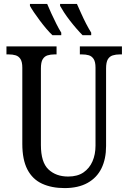

<svg xmlns="http://www.w3.org/2000/svg" viewBox="-20 -951 656 981"><path d="M310 10Q244 10 195 -12.5Q146 -35 120 -85Q94 -135 94 -216V-605Q94 -635 84.5 -649.5Q75 -664 59.5 -668.5Q44 -673 25 -673H13V-714H269V-673H258Q238 -673 222.5 -668Q207 -663 198 -648Q189 -633 189 -601V-210Q189 -122 227.5 -85.5Q266 -49 328 -49Q376 -49 406.5 -70Q437 -91 452.5 -126.5Q468 -162 468 -207V-605Q468 -635 458.5 -649.5Q449 -664 434 -668.5Q419 -673 399 -673H388V-714H603V-673H592Q572 -673 556 -668Q540 -663 531 -648Q522 -633 522 -601V-205Q522 -139 498.5 -91Q475 -43 427.5 -16.5Q380 10 310 10ZM402 -771Q388 -785 371 -804.5Q354 -824 337 -846Q320 -868 307 -888Q294 -908 287 -921V-931H373Q383 -909 395 -882Q407 -855 420.5 -829Q434 -803 446 -784V-771ZM248 -771Q233 -785 216.5 -804.5Q200 -824 183.5 -846Q167 -868 153.5 -888Q140 -908 133 -921V-931H221Q230 -909 242.5 -882Q255 -855 268 -829Q281 -803 293 -784V-771Z"/></svg>

Font: Noto Serif Condensed
Style: Regular
Weight: 400
Width: 3
Designer: Monotype Design Team
Foundry: Monotype Imaging Inc.
Version: Version 2.015